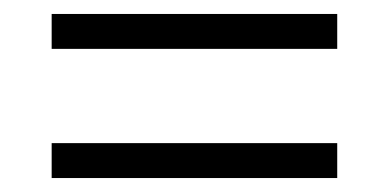

<svg xmlns="http://www.w3.org/2000/svg" viewBox="-20 -440 528 275"><path d="M463 -185H54V-235H463ZM463 -370H54V-420H463Z"/></svg>

Font: Lisu Bosa Light
Style: Italic
Weight: 300
Italic angle: -19°
Designer: David Morse, Annie Olsen, Victor Gaultney, Frank Grießhammer (Latin)
Foundry: SIL International
Version: Version 2.000